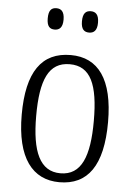

<svg xmlns="http://www.w3.org/2000/svg" viewBox="-53 -782 581 833"><g transform="rotate(5 237.0 -365.5)"><path d="M309 -648C329 -648 344 -659 344 -694C344 -730 329 -741 309 -741C288 -741 274 -730 274 -694C274 -659 288 -648 309 -648ZM159 -648C179 -648 194 -659 194 -694C194 -730 179 -741 159 -741C138 -741 125 -730 125 -694C125 -659 138 -648 159 -648ZM237 10C360 10 425 -78 425 -268C425 -454 359 -544 239 -544C112 -544 49 -454 49 -268C49 -79 120 10 237 10ZM238 -29C149 -29 112 -112 112 -268C112 -425 146 -504 238 -504C329 -504 363 -426 363 -268C363 -114 330 -29 238 -29Z"/></g></svg>

Font: Noto Serif Georgian Condensed Light
Style: Regular
Weight: 300
Width: 3
Designer: Monotype Design Team, Akaki Razmadze
Foundry: Google LLC
Version: Version 2.003